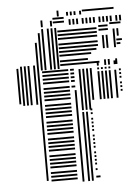

<svg xmlns="http://www.w3.org/2000/svg" viewBox="-53 -779 598 820"><g transform="rotate(-5 246.0 -368.5)"><path d="M36 -352H28V-488H36ZM52 -344H44V-488H52ZM68 -344H60V-488H68ZM84 -344H76V-488H84ZM108 -344H100V-488H108ZM124 -16H116V-488H124ZM248 -12H136V-20H248ZM248 -28H136V-36H248ZM248 -44H136V-52H248ZM248 -68H136V-76H248ZM248 -84H136V-92H248ZM248 -100H136V-108H248ZM248 -116H136V-124H248ZM248 -140H136V-148H248ZM248 -156H136V-164H248ZM248 -172H136V-180H248ZM248 -188H136V-196H248ZM248 -212H136V-220H248ZM248 -228H136V-236H248ZM248 -244H136V-252H248ZM248 -260H136V-268H248ZM248 -284H136V-292H248ZM248 -300H136V-308H248ZM248 -316H136V-324H248ZM248 -332H136V-340H248ZM248 -356H136V-364H248ZM248 -372H136V-380H248ZM248 -388H136V-396H248ZM248 -404H136V-412H248ZM248 -428H136V-436H248ZM248 -444H136V-452H248ZM248 -460H136V-468H248ZM248 -476H136V-484H248ZM276 0H268V-392H276ZM272 -404H256V-412H272ZM272 -428H256V-436H272ZM272 -444H256V-452H272ZM272 -460H256V-468H272ZM272 -476H256V-484H272ZM300 0H292V-296H300ZM316 0H308V-296H316ZM346 -12H328V-20H346ZM336 -44H328V-52H336ZM336 -68H328V-76H336ZM336 -84H328V-92H336ZM336 -100H328V-108H336ZM336 -116H328V-124H336ZM336 -140H328V-148H336ZM336 -156H328V-164H336ZM336 -172H328V-180H336ZM336 -188H328V-196H336ZM336 -212H328V-220H336ZM336 -228H328V-236H336ZM336 -244H328V-252H336ZM336 -260H328V-268H336ZM336 -284H328V-292H336ZM336 -300H328V-308H336ZM300 -304H292V-480H300ZM316 -304H308V-480H316ZM332 -304H324V-480H332ZM348 -344H340V-480H348ZM380 -344H372V-464H380ZM396 -344H388V-464H396ZM412 -344H404V-464H412ZM428 -344H420V-464H428ZM452 -344H444V-464H452ZM472 -372H464V-380H472ZM472 -388H464V-396H472ZM472 -404H464V-412H472ZM472 -428H464V-436H472ZM472 -444H464V-452H472ZM472 -460H464V-468H472ZM380 -472H372V-480H380ZM396 -472H388V-480H396ZM412 -472H404V-480H412ZM428 -472H420V-480H428ZM380 -488H372V-504H380ZM412 -488H404V-504H412ZM452 -488H444V-504H452ZM36 -488H28V-504H36ZM52 -488H44V-512H52ZM68 -488H60V-512H68ZM84 -488H76V-512H84ZM108 -488H100V-512H108ZM124 -488H116V-608H124ZM140 -488H132V-648H140ZM156 -488H148V-664H156ZM180 -488H172V-664H180ZM196 -488H188V-664H196ZM212 -488H204V-664H212ZM384 -500H216V-508H384ZM336 -516H216V-524H336ZM352 -540H216V-548H352ZM376 -556H216V-564H376ZM384 -572H216V-580H384ZM384 -588H216V-596H384ZM384 -612H216V-620H384ZM384 -628H216V-636H384ZM384 -644H216V-652H384ZM412 -488H404V-512H412ZM412 -560H404V-616H412ZM428 -488H420V-512H428ZM428 -560H420V-616H428ZM432 -636H392V-644H432ZM432 -652H392V-660H432ZM460 -488H452V-512H460ZM460 -560H452V-608H460ZM480 -572H464V-580H480ZM488 -588H464V-596H488ZM460 -608H452V-640H460ZM476 -608H468V-640H476ZM488 -660H440V-668H488ZM156 -672H148V-701H156ZM196 -672H188V-696H196ZM248 -684H200V-692H248ZM248 -700H200V-708H248ZM276 -672H268V-696H276ZM292 -672H284V-696H292ZM308 -672H300V-696H308ZM332 -672H324V-696H332ZM348 -672H340V-696H348ZM364 -672H356V-696H364ZM380 -672H372V-696H380ZM404 -672H396V-696H404ZM420 -672H412V-696H420ZM436 -672H428V-696H436ZM452 -672H444V-696H452ZM476 -672H468V-696H476ZM492 -672H484V-696H492ZM228 -712H220V-737H228ZM268 -712H260V-728H268ZM284 -712H276V-728H284ZM300 -712H292V-728H300ZM324 -712H316V-728H324ZM464 -724H328V-732H464Z"/></g></svg>

Font: Rubik Lines
Style: Regular
Weight: 400
Designer: Hubert and Fischer, NaN
Foundry: Hubert and Fischer, NaN
Version: Version 2.201